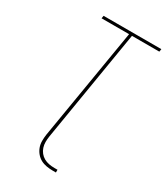

<svg xmlns="http://www.w3.org/2000/svg" viewBox="-221 -828 946 1094"><g transform="rotate(30 252.5 -280.5)"><path d="M316 174Q295 174 274 170.5Q253 167 235.5 157.5Q218 148 205 132.5Q192 117 185 98Q178 79 178 57.5Q178 36 181 15L303 -717H122L125 -735H505L502 -717H322L201 15Q198 34 198 52.5Q198 71 203.5 88Q209 105 220 118.5Q231 132 246 140.5Q261 149 279 152.5Q297 156 316 156H336V174Z"/></g></svg>

Font: Iosevka SS04 Thin
Style: Italic
Weight: 100
Italic angle: -9°
Monospace: yes
Designer: Belleve Invis
Foundry: Belleve Invis
Version: Version 19.0.0; ttfautohint (v1.8.4)